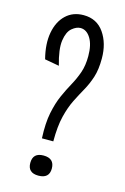

<svg xmlns="http://www.w3.org/2000/svg" viewBox="-108 -718 512 784"><g transform="rotate(15 148.5 -326.5)"><path d="M111 -137Q108 -201 117 -245Q126 -289 140.5 -321.5Q155 -354 170.5 -382Q186 -410 196.5 -440Q207 -470 207 -510Q207 -558 190 -585.5Q173 -613 147 -613Q130 -613 111.5 -597.5Q93 -582 87.5 -544.5Q82 -507 101 -441L40 -452Q24 -514 33 -562.5Q42 -611 71.5 -639Q101 -667 146 -667Q202 -667 232.5 -623Q263 -579 263 -515Q263 -468 252.5 -435.5Q242 -403 226.5 -375.5Q211 -348 195.5 -317Q180 -286 169.5 -243.5Q159 -201 159 -137ZM136 14Q91 14 91 -28Q91 -71 136 -71Q182 -71 182 -28Q182 14 136 14Z"/></g></svg>

Font: Bricolage Grotesque 12pt Condensed ExtraLight
Style: Regular
Weight: 200
Width: 3
Designer: Mathieu Triay
Foundry: Atelier Triay
Version: Version 1.001; ttfautohint (v1.8.4.7-5d5b);gftools[0.9.33.de